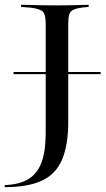

<svg xmlns="http://www.w3.org/2000/svg" viewBox="-64 -591 442 804"><path d="M-7.3 -280.6V-289.5H357.3V-280.6ZM127.4 -201.6V-492.7Q127.4 -529.8 115.7 -541.9Q104 -554 64.5 -558.9L24.2 -562.1V-571Q41.9 -571 64.1 -570.2Q86.3 -569.4 112.5 -569Q138.7 -568.5 167.7 -568.5H174.2H183.9Q209.7 -568.5 231.9 -569Q254 -569.4 273.4 -570.2Q292.7 -571 307.3 -571V-562.1L282.3 -559.7Q257.3 -556.5 244 -550.4Q230.6 -544.4 226.2 -531Q221.8 -517.7 221.8 -492.7V-201.6ZM-44.4 192.7V183.9Q15.3 182.3 53.6 159.7Q91.9 137.1 109.7 89.5Q127.4 41.9 127.4 -33.9V-201.6H221.8V-81.5Q221.8 16.9 195.6 77.8Q169.4 138.7 110.9 165.7Q52.4 192.7 -44.4 192.7Z"/></svg>

Font: Playfair 144pt SemiExpanded Medium
Style: Regular
Weight: 500
Width: 6
Designer: Claus Eggers Sørensen
Foundry: Claus Eggers Sørensen
Version: Version 2.203